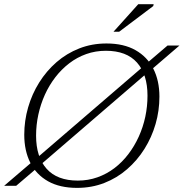

<svg xmlns="http://www.w3.org/2000/svg" viewBox="-32 -904 893 934"><path d="M841 -682.5 703 -564 682.5 -548 164 -101.5 148.5 -87 46.5 0H-12L126 -118L144 -132.5L663.5 -579.5L680 -594.5L783 -682.5ZM143.5 -244Q143.5 -140.5 194.8 -83Q246 -25.5 346.5 -25.5Q397 -25.5 442 -41.5Q487 -57.5 524.8 -86.2Q562.5 -115 592.2 -154Q622 -193 643 -239.2Q664 -285.5 674.8 -336Q685.5 -386.5 685.5 -438.5Q685.5 -542 634.5 -599.5Q583.5 -657 483 -657Q432.5 -657 387.5 -641Q342.5 -625 304.8 -596Q267 -567 237 -528Q207 -489 186.2 -443Q165.5 -397 154.5 -346.5Q143.5 -296 143.5 -244ZM743.5 -434Q743.5 -365.5 724.8 -300.8Q706 -236 670.8 -179.8Q635.5 -123.5 586.2 -80.8Q537 -38 475.5 -14Q414 10 343 10Q259 10 201.8 -22.2Q144.5 -54.5 115.2 -112.8Q86 -171 86 -248.5Q86 -316.5 104.8 -381.5Q123.5 -446.5 158.8 -502.8Q194 -559 243.2 -601.8Q292.5 -644.5 353.8 -668.5Q415 -692.5 486 -692.5Q570 -692.5 627.2 -660Q684.5 -627.5 714 -569.5Q743.5 -511.5 743.5 -434ZM520 -749.5 640.5 -883.5H715.5L713.5 -874.5L547.5 -749.5Z"/></svg>

Font: Newsreader Light
Style: Italic
Weight: 300
Italic angle: -17°
Designer: Hugues Gentile
Foundry: Production Type
Version: Version 1.003